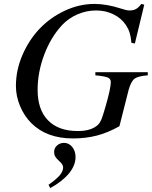

<svg xmlns="http://www.w3.org/2000/svg" viewBox="-20 -695 781 989"><path d="M723.1 -670.9 674.8 -471.2 657.2 -474.1Q653.8 -507.3 647.5 -527.3Q641.1 -547.4 627.9 -566.9Q604.5 -601.6 564.2 -621.3Q523.9 -641.1 475.1 -641.1Q425.3 -641.1 379.4 -621.3Q333.5 -601.6 299.8 -565.9Q241.7 -503.4 207.8 -413.3Q173.8 -323.2 173.8 -231.9Q173.8 -129.9 227.5 -75Q281.2 -20 380.9 -20Q452.6 -20 486.8 -54.2Q496.1 -64.5 502.7 -80.6Q509.3 -96.7 523.9 -147Q550.8 -240.7 550.8 -272Q550.8 -288.6 535.9 -295.4Q521 -302.2 471.2 -307.1V-323.2H741.2V-307.1Q691.4 -303.2 673.3 -289.8Q655.3 -276.4 643.1 -233.9L595.2 -44.9Q536.6 -11.7 479.5 3.2Q422.4 18.1 356 18.1Q220.2 18.1 141.1 -61Q104.5 -97.7 83.3 -148.7Q62 -199.7 62 -252Q62 -334 95.7 -411.9Q129.4 -489.7 184.3 -547.4Q239.3 -605 314 -639.9Q388.7 -674.8 466.8 -674.8Q529.3 -674.8 603 -650.9Q631.8 -641.1 647 -641.1Q667 -641.1 680.7 -648.7Q694.3 -656.2 708 -674.8ZM238.8 273.9 230 256.8Q269.5 229 287.4 208.3Q305.2 187.5 305.2 167Q305.2 152.3 284.2 133.8Q269.5 120.6 264.2 110.8Q258.8 101.1 258.8 87.9Q258.8 67.9 273.7 54.4Q288.6 41 310.1 41Q335 41 352.1 62Q369.1 83 369.1 113.8Q369.1 156.7 335.7 197.8Q302.2 238.8 238.8 273.9Z"/></svg>

Font: Accordance
Style: Italic
Weight: 400
Italic angle: -11°
Version: Version 1.2 (build January 31, 2020) Miklal Software Solutio